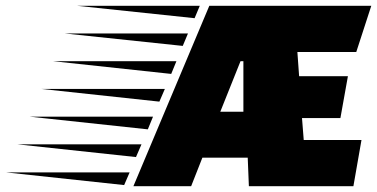

<svg xmlns="http://www.w3.org/2000/svg" viewBox="-270 -645 1306 665"><path d="M192 0 455 -625H1016L964 -465H760L766 -381H935L909 -236H776L782 -160H982L954 0H592L588 -99H431L392 0ZM404 -582 -4 -625H422ZM363 -486 -45 -529H381ZM323 -389 -86 -433H341ZM493 -258H573V-433H563ZM282 -293 -127 -337H301ZM242 -197 -168 -241H260ZM201 -101 -209 -145H220ZM160 -4 -250 -48H179Z"/></svg>

Font: Faster One
Style: Regular
Weight: 400
Designer: Eduardo Rodriguez Tunni
Foundry: Eduardo Rodriguez Tunni
Version: Version 1.003; ttfautohint (v1.8.4.7-5d5b);gftools[0.9.23]